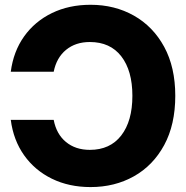

<svg xmlns="http://www.w3.org/2000/svg" viewBox="-20 -759 768 791"><path d="M353 -739.3Q452.6 -739.3 531.7 -694.6Q610.8 -649.9 656.5 -565.9Q702.1 -481.9 702.1 -364.3Q702.1 -245.6 656.5 -161.4Q610.8 -77.1 531.7 -32.7Q452.6 11.7 353 11.7Q264.2 11.7 193.8 -22.7Q123.5 -57.1 79.3 -119.4Q35.2 -181.6 24.4 -265.1H201.2Q212.4 -206.5 251.7 -174.1Q291 -141.6 350.1 -141.6Q433.6 -141.6 479.5 -200.9Q525.4 -260.3 525.4 -364.3Q525.4 -467.8 479.7 -526.9Q434.1 -585.9 350.1 -585.9Q291.5 -585.9 252.2 -553.7Q212.9 -521.5 201.2 -463.4H24.4Q35.2 -546.9 79.3 -608.9Q123.5 -670.9 193.8 -705.1Q264.2 -739.3 353 -739.3Z"/></svg>

Font: Inter Display ExtraBold
Style: Regular
Weight: 800
Designer: Rasmus Andersson
Foundry: rsms
Version: Version 4.000;git-a52131595